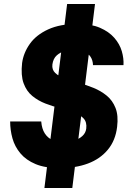

<svg xmlns="http://www.w3.org/2000/svg" viewBox="-20 -832 679 964"><path d="M280 12Q207 12 159 -8Q111 -28 82.5 -62Q54 -96 42.5 -137.5Q31 -179 31 -222H187Q190 -185 205 -162Q220 -139 244 -128.5Q268 -118 296 -118Q327 -118 352 -126Q377 -134 393.5 -149Q410 -164 413 -186Q417 -219 399.5 -237.5Q382 -256 351 -267.5Q320 -279 282.5 -288.5Q245 -298 208.5 -312Q172 -326 142.5 -350Q113 -374 98.5 -414Q84 -454 91 -516Q98 -567 130 -612Q162 -657 222 -684.5Q282 -712 370 -712Q437 -712 482 -692.5Q527 -673 554 -642Q581 -611 591.5 -575Q602 -539 600 -505H447Q446 -530 434.5 -547Q423 -564 402.5 -573Q382 -582 354 -582Q332 -582 307.5 -576Q283 -570 265 -554Q247 -538 243 -508Q240 -482 257.5 -465.5Q275 -449 306 -438Q337 -427 374.5 -416.5Q412 -406 449 -391Q486 -376 515.5 -352Q545 -328 560 -290Q575 -252 568 -195Q560 -127 521.5 -80.5Q483 -34 421.5 -11Q360 12 280 12ZM203 112 317 -812H457L343 112Z"/></svg>

Font: Inclusive Sans
Style: Bold Italic
Weight: 700
Italic angle: -7°
Designer: Olivia King
Foundry: Olivia King
Version: Version 2.004